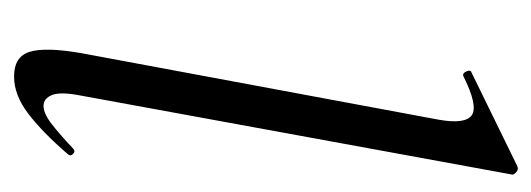

<svg xmlns="http://www.w3.org/2000/svg" viewBox="-268 -498 775 280"><g transform="rotate(90 120.0 -358.5)"><path d="M92 9Q63 9 56 -14Q49 -37 58 -89L155 -610Q162 -649 148.5 -658.5Q135 -668 91 -646Q87 -645 84.5 -651Q82 -657 86 -658L223 -725Q228 -727 232 -723Q236 -719 235 -717L120 -89Q114 -59 119 -46.5Q124 -34 135 -34Q146 -34 161.5 -46Q177 -58 197 -77Q201 -81 205 -77Q209 -73 205 -69Q173 -32 146 -11.5Q119 9 92 9Z"/></g></svg>

Font: Cormorant Infant Light Medium
Style: Italic
Weight: 500
Italic angle: -10°
Version: Version 4.001